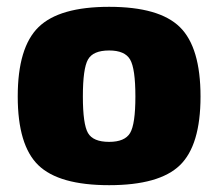

<svg xmlns="http://www.w3.org/2000/svg" viewBox="-20 -531 640 563"><path d="M300 -511Q447 -511 507.5 -451.5Q568 -392 568 -248Q568 -105 507.5 -46.5Q447 12 300 12Q153 12 92.5 -46.5Q32 -105 32 -248Q32 -392 93 -451.5Q154 -511 300 -511ZM300 -383Q253 -383 238 -356.5Q223 -330 223 -248Q223 -167 238 -141Q253 -115 300 -115Q346 -115 361.5 -141Q377 -167 377 -248Q377 -330 361.5 -356.5Q346 -383 300 -383Z"/></svg>

Font: Ezarion Extra Bold
Style: Regular
Weight: 800
Designer: Natanael Gama
Version: Version 1.001;PS 001.001;hotconv 1.0.70;makeotf.lib2.5.58329